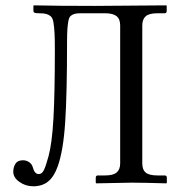

<svg xmlns="http://www.w3.org/2000/svg" viewBox="-20 -666 644 699"><path d="M585 -646.5 586.9 -644.5V-626Q586.9 -617.7 579.1 -617.7H552.7Q522.9 -617.7 510.5 -606.7Q498 -595.7 498 -573.7V-71.3Q498 -47.9 510.7 -37.6Q523.4 -27.3 552.7 -27.3H579.1Q587.4 -27.3 587.4 -19V-0.5L585.4 1.5Q498.5 -1 459.5 -1L330.6 1.5L328.6 -0.5V-19Q328.6 -27.3 336.4 -27.3H362.8Q392.6 -27.3 405 -38.3Q417.5 -49.3 417.5 -71.3V-573.7Q417.5 -596.7 404.3 -607.2Q391.1 -617.7 362.8 -617.7H272.9Q259.3 -617.7 251.5 -615.5Q243.7 -613.3 237.5 -608.2Q231.4 -603 229 -590.1Q226.6 -577.1 225.3 -559.6Q224.1 -542 224.1 -511.7Q224.1 -324.7 217.3 -220.5Q210.4 -116.2 189.9 -59.6Q176.3 -22 154.8 -4.9Q133.3 12.2 101.1 12.2Q73.2 12.2 50.8 -3.7Q28.3 -19.5 28.3 -40.5Q28.3 -57.6 36.4 -70.1Q44.4 -82.5 63.5 -82.5Q76.7 -82.5 86.7 -75.2Q96.7 -67.9 99.6 -56.2Q106 -32.2 121.1 -32.2Q132.8 -32.2 139.9 -46.9Q147 -61.5 156.7 -97.2Q169.4 -144 174.6 -235.1Q179.7 -326.2 179.7 -485.4Q179.7 -524.9 178.5 -546.4Q177.2 -567.9 174.6 -584.2Q171.9 -600.6 164.6 -606.7Q157.2 -612.8 148.4 -615.2Q139.6 -617.7 122.6 -617.7Q109.4 -617.7 105.5 -619.6Q101.6 -621.6 101.6 -627.9V-644.5L103 -646.5Q188.5 -644.5 324.7 -644.5Z"/></svg>

Font: Libertinage
Style: b
Weight: 400
Designer: OSP
Foundry: OSP
Version: Version 1.0; 2008; OFL relea